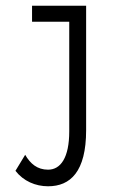

<svg xmlns="http://www.w3.org/2000/svg" viewBox="-20 -477 415 671"><path d="M148 174C226 174 281 123 281 -22V-457H92V-401H222V-18C222 74 192 116 148 116C110 116 86 95 68 64L34 120C62 156 104 174 148 174Z"/></svg>

Font: Inconsolata Condensed
Style: Regular
Weight: 400
Width: 3
Monospace: yes
Designer: Raph Levien, Cyreal, Brenton Simpson
Foundry: Raph Levien, Cyreal, Google
Version: Version 3.100